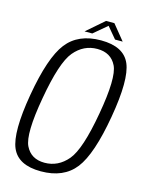

<svg xmlns="http://www.w3.org/2000/svg" viewBox="-117 -848 705 924"><g transform="rotate(15 235.0 -386.0)"><path d="M178 4.5Q65 4.5 33 -69.5Q1 -143.5 34.5 -337.5Q68 -531.5 125.5 -605.5Q183 -679.5 296.2 -679.5Q409.5 -679.5 441.2 -605Q473 -530.5 439.5 -337.5Q406 -143 348.8 -69.2Q291.5 4.5 178 4.5ZM184.5 -40Q252.5 -40 299.5 -95.8Q346.5 -151.5 379 -337.5Q412 -523.5 384.8 -579.2Q357.5 -635 289.5 -635Q221.5 -635 174.8 -579.2Q128 -523.5 95.5 -337.5Q62.5 -151.5 89.8 -95.8Q117 -40 184.5 -40ZM207.5 -700.5 294.5 -776H336L397.5 -700.5H359.5L312.5 -756.5L246 -700.5Z"/></g></svg>

Font: Anybody Light
Style: Italic
Weight: 300
Italic angle: -10°
Designer: Tyler Finck
Foundry: Etcetera Type Company
Version: Version 1.010; ttfautohint (v1.8.3) -l 8 -r 50 -G 200 -x 14 